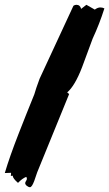

<svg xmlns="http://www.w3.org/2000/svg" viewBox="-20 -741 455 800"><path d="M145 -413Q199 -528 286 -717Q292 -721 298 -721Q314 -721 318 -704L340 -721L375 -701Q387 -710 398 -710Q407 -710 415 -706Q394 -640 366 -580Q344 -521 322 -461Q292 -383 260 -356L268 -349L135 -23Q129 -5 123 12Q113 39 105 39Q99 39 92 33.5Q85 28 85 22Q85 18 88.5 13Q92 8 92 4Q92 -2 89 -4Q72 3 55 21Q33 2 33 -9L25 -8Q26 -16 26 -16Q26 -16 26 -21L0 -20Q20 -88 58 -185Q90 -267 123 -348Q129 -370 145 -413Z"/></svg>

Font: Ode an Erik AH
Style: Regular
Weight: 400
Designer: Andreas Höfeld
Foundry: Fontgrube AH
Version: Version 2.00